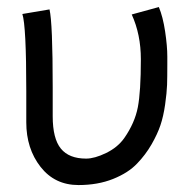

<svg xmlns="http://www.w3.org/2000/svg" viewBox="-20 -531 558 553"><path d="M55.7 -178.7Q55.7 -178.7 55.7 -268.1Q55.7 -456.5 44.4 -490.7L122.6 -503.9Q131.8 -464.8 131.8 -279.8Q131.8 -279.8 131.8 -196.3Q131.8 -131.8 155.3 -103Q178.7 -74.2 228 -74.2Q252.4 -74.2 285.6 -90.3Q318.8 -106.4 337.9 -133.3Q368.2 -176.8 377 -222.2Q385.7 -267.6 385.7 -360.4Q385.7 -431.6 359.4 -489.3L437.5 -510.7Q449.2 -482.9 455.6 -440.4Q461.9 -397.9 461.9 -368.2V-362.3V-344.2Q461.9 -308.6 461.2 -286.4Q460.4 -264.2 455.6 -230Q450.7 -195.8 442.1 -170.4Q433.6 -145 416.5 -115.2Q399.4 -85.4 375 -60.1Q349.6 -33.2 305.7 -15.6Q261.7 2 206.1 2Q137.7 2 96.7 -50.5Q55.7 -103 55.7 -178.7Z"/></svg>

Font: FantasqueSansM Nerd Font
Style: Regular
Weight: 400
Monospace: yes
Designer: Jany Belluz
Version: Version 1.8.0 ; ttfautohint (v1.8.2);Nerd Fonts 3.4.0